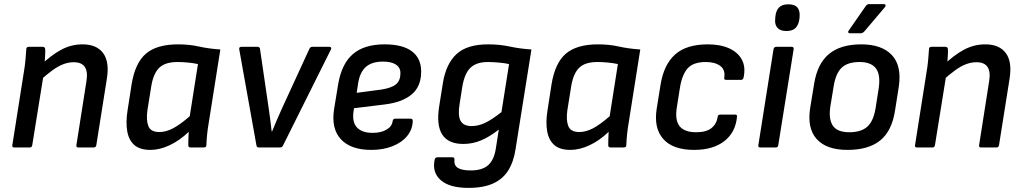

<svg xmlns="http://www.w3.org/2000/svg" viewBox="-20 -718 4982 935"><path d="M361 0Q350 0 352 -11L401 -323Q416 -415 339 -415Q315 -415 290 -406Q265 -397 236.5 -376.5Q208 -356 169 -321L180 -402Q230 -450 278.5 -476Q327 -502 382 -502Q451 -502 482.5 -459Q514 -416 500 -332L449 -11Q447 0 437 0ZM49 0Q38 0 40 -11L96 -366Q101 -394 104 -426.5Q107 -459 108 -478Q108 -490 120 -490H188Q199 -490 200 -479Q201 -471 200 -454.5Q199 -438 198 -420.5Q197 -403 195 -390L194 -365L137 -11Q136 -6 133.5 -3Q131 0 126 0Z M713 12Q661 12 634 -12Q607 -36 599.5 -79.5Q592 -123 601 -179L621 -308Q638 -412 691 -457Q744 -502 847 -502Q902 -502 948.5 -491.5Q995 -481 1053 -477L997 -123Q992 -95 989 -66.5Q986 -38 985 -11Q985 0 973 0H907Q897 0 897 -11Q897 -26 897.5 -42.5Q898 -59 899 -76Q854 -33 805.5 -10.5Q757 12 713 12ZM756 -75Q788 -75 822.5 -93Q857 -111 904 -152L944 -406Q922 -411 894.5 -413.5Q867 -416 845 -416Q784 -416 755.5 -388Q727 -360 717 -300L698 -182Q691 -133 702.5 -104Q714 -75 756 -75Z M1240 0Q1231 0 1229 -9L1145 -478Q1143 -490 1156 -490H1234Q1244 -490 1246 -481L1288 -194Q1292 -166 1296 -136.5Q1300 -107 1303 -78H1305Q1317 -108 1329.5 -136.5Q1342 -165 1355 -194L1487 -481Q1489 -485 1492.5 -487.5Q1496 -490 1500 -490H1585Q1590 -490 1592 -486.5Q1594 -483 1592 -478L1358 -9Q1354 0 1344 0Z M1788 12Q1688 12 1640 -40Q1592 -92 1607 -187L1627 -309Q1644 -408 1699 -455Q1754 -502 1853 -502Q1941 -502 1986 -468Q2031 -434 2031 -370Q2031 -296 1984 -257.5Q1937 -219 1851 -209L1704 -191L1701 -171Q1695 -121 1719.5 -96Q1744 -71 1795 -71Q1835 -71 1862 -86.5Q1889 -102 1892 -128Q1894 -140 1904 -140H1980Q1990 -140 1990 -129Q1989 -88 1963 -56Q1937 -24 1891.5 -6Q1846 12 1788 12ZM1717 -266 1838 -282Q1888 -290 1909 -308Q1930 -326 1930 -362Q1930 -389 1908 -403.5Q1886 -418 1845 -418Q1790 -418 1761 -391.5Q1732 -365 1724 -312Z M2357 -502Q2413 -502 2461.5 -491.5Q2510 -481 2568 -477L2491 6Q2482 68 2456 110.5Q2430 153 2382.5 175Q2335 197 2261 197Q2169 197 2126 159Q2083 121 2097 58Q2100 48 2110 48H2183Q2194 48 2193 58Q2190 87 2209.5 99.5Q2229 112 2272 112Q2328 112 2356.5 87Q2385 62 2394 9L2409 -87Q2363 -51 2322 -34Q2281 -17 2236 -17Q2163 -17 2133.5 -63Q2104 -109 2119 -202L2137 -315Q2152 -407 2203 -454.5Q2254 -502 2357 -502ZM2277 -104Q2309 -104 2342 -119.5Q2375 -135 2422 -172L2459 -406Q2437 -411 2407 -413.5Q2377 -416 2356 -416Q2301 -416 2272 -389Q2243 -362 2232 -299L2218 -211Q2209 -155 2223 -129.5Q2237 -104 2277 -104Z M2758 12Q2706 12 2679 -12Q2652 -36 2644.5 -79.5Q2637 -123 2646 -179L2666 -308Q2683 -412 2736 -457Q2789 -502 2892 -502Q2947 -502 2993.5 -491.5Q3040 -481 3098 -477L3042 -123Q3037 -95 3034 -66.5Q3031 -38 3030 -11Q3030 0 3018 0H2952Q2942 0 2942 -11Q2942 -26 2942.5 -42.5Q2943 -59 2944 -76Q2899 -33 2850.5 -10.5Q2802 12 2758 12ZM2801 -75Q2833 -75 2867.5 -93Q2902 -111 2949 -152L2989 -406Q2967 -411 2939.5 -413.5Q2912 -416 2890 -416Q2829 -416 2800.5 -388Q2772 -360 2762 -300L2743 -182Q2736 -133 2747.5 -104Q2759 -75 2801 -75Z M3360 12Q3257 12 3210 -41Q3163 -94 3178 -189L3197 -307Q3213 -404 3268 -453Q3323 -502 3427 -502Q3488 -502 3531 -482.5Q3574 -463 3593 -427Q3612 -391 3601 -340Q3598 -329 3589 -329H3516Q3505 -329 3507 -340Q3513 -378 3487.5 -397Q3462 -416 3417 -416Q3358 -416 3330.5 -387Q3303 -358 3292 -296L3276 -195Q3266 -133 3289.5 -103.5Q3313 -74 3370 -74Q3420 -74 3445 -94.5Q3470 -115 3475 -149Q3476 -160 3487 -160H3560Q3571 -160 3569 -149Q3562 -73 3507 -30.5Q3452 12 3360 12Z M3682 0Q3671 0 3673 -11L3747 -479Q3750 -490 3760 -490H3835Q3846 -490 3845 -479L3770 -11Q3768 0 3759 0ZM3809 -567Q3779 -567 3765.5 -583Q3752 -599 3755 -626L3756 -638Q3759 -667 3774 -682Q3789 -697 3819 -697Q3851 -697 3863.5 -681Q3876 -665 3874 -638L3873 -626Q3869 -597 3854.5 -582Q3840 -567 3809 -567Z M4107 12Q4004 12 3956.5 -41.5Q3909 -95 3926 -196L3945 -312Q3961 -409 4017.5 -455.5Q4074 -502 4174 -502Q4274 -502 4323 -450Q4372 -398 4357 -296L4339 -182Q4324 -81 4267 -34.5Q4210 12 4107 12ZM4116 -74Q4174 -74 4204 -101.5Q4234 -129 4244 -192L4259 -287Q4269 -354 4245.5 -385Q4222 -416 4166 -416Q4108 -416 4079 -388.5Q4050 -361 4040 -299L4024 -202Q4014 -139 4035.5 -106.5Q4057 -74 4116 -74ZM4118 -556Q4113 -556 4111 -560Q4109 -564 4113 -569L4195 -687Q4202 -698 4213 -698H4284Q4291 -698 4292.5 -693.5Q4294 -689 4290 -684L4191 -567Q4181 -556 4173 -556Z M4757 0Q4746 0 4748 -11L4797 -323Q4812 -415 4735 -415Q4711 -415 4686 -406Q4661 -397 4632.5 -376.5Q4604 -356 4565 -321L4576 -402Q4626 -450 4674.5 -476Q4723 -502 4778 -502Q4847 -502 4878.5 -459Q4910 -416 4896 -332L4845 -11Q4843 0 4833 0ZM4445 0Q4434 0 4436 -11L4492 -366Q4497 -394 4500 -426.5Q4503 -459 4504 -478Q4504 -490 4516 -490H4584Q4595 -490 4596 -479Q4597 -471 4596 -454.5Q4595 -438 4594 -420.5Q4593 -403 4591 -390L4590 -365L4533 -11Q4532 -6 4529.5 -3Q4527 0 4522 0Z"/></svg>

Font: Sofia Sans SemiBold
Style: Italic
Weight: 600
Italic angle: -9°
Designer: Botio Nikoltchev, Ani Petrova
Foundry: lettersoup
Version: Version 4.100-B